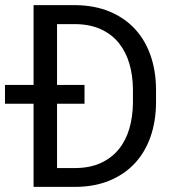

<svg xmlns="http://www.w3.org/2000/svg" viewBox="-41 -731 676 751"><path d="M90.3 0V-325.2H-21.5V-398.9H90.3V-710.9H254.9Q329.1 -710 387.5 -685.8Q445.8 -661.6 486.1 -618.4Q526.4 -575.2 547.6 -514.9Q568.8 -454.6 569.3 -381.3V-329.1Q568.8 -255.9 547.6 -195.6Q526.4 -135.3 486.1 -92Q445.8 -48.8 387.5 -24.7Q329.1 -0.5 254.9 0ZM289.6 -325.2H182.1V-73.7H254.9Q312.5 -74.2 354.5 -94Q396.5 -113.8 424.1 -147.9Q451.7 -182.1 465.1 -228.5Q478.5 -274.9 479 -329.1V-382.3Q478.5 -436.5 464.8 -482.7Q451.2 -528.8 423.8 -562.7Q396.5 -596.7 354.5 -616.2Q312.5 -635.7 254.9 -636.7H182.1V-398.9H289.6Z"/></svg>

Font: TypoPRO Roboto Mono
Style: Regular
Weight: 400
Designer: Google
Version: Version 2.000986; 2015; ttfautohint (v1.3)